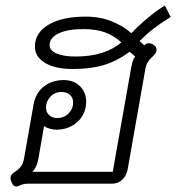

<svg xmlns="http://www.w3.org/2000/svg" viewBox="-20 -663 636 693"><path d="M38 10Q27 10 21 -7Q18 -15 18 -21Q18 -33 33 -42Q48 -52 56 -63Q64 -74 67 -92L101 -285Q108 -327 138 -350.5Q168 -374 210 -374Q247 -374 269 -351.5Q291 -329 291 -297Q291 -252 260 -223.5Q229 -195 184 -195Q172 -195 159.5 -198.5Q147 -202 139 -208L118 -87Q112 -58 97 -43H387L453 -416Q456 -432 459 -442Q462 -452 468 -459L448 -476Q401 -442 354 -428Q307 -414 243 -414Q179 -414 142.5 -436Q106 -458 106 -495Q106 -545 155.5 -574Q205 -603 289 -603Q342 -603 384.5 -585.5Q427 -568 454 -543Q515 -606 575 -643L596 -602Q558 -578 533.5 -559Q509 -540 484 -515L501 -499Q507 -507 517 -507Q526 -507 536 -500Q545 -494 545 -483Q545 -476 541.5 -471Q538 -466 530 -458Q520 -449 514 -440Q508 -431 505 -416L441 -53Q437 -30 422 -15Q407 0 384 0H81Q63 0 47 8Q44 10 38 10ZM418 -510Q392 -534 359.5 -546Q327 -558 281 -558Q224 -558 191.5 -542.5Q159 -527 159 -500Q159 -481 184 -470Q209 -459 253 -459Q358 -459 418 -510ZM244 -293Q244 -310 232.5 -320.5Q221 -331 202 -331Q178 -331 162 -314Q146 -297 146 -275Q146 -258 157.5 -247.5Q169 -237 186 -237Q211 -237 227.5 -253.5Q244 -270 244 -293Z"/></svg>

Font: Niramit ExtraLight
Style: Italic
Weight: 200
Italic angle: -10°
Designer: Katatrad Aksorn Co.,Ltd.
Foundry: Cadson Demak Co.,Ltd.
Version: Version 1.000; ttfautohint (v1.6)